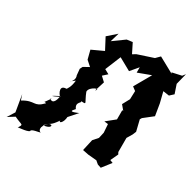

<svg xmlns="http://www.w3.org/2000/svg" viewBox="-173 -918 1122 1121"><g transform="rotate(30 388.5 -357.5)"><path d="M764 -711 700 -697 705 -690 601 -747 575 -721 469 -686 448 -673 416 -737 378 -732 302 -677 320 -738 262 -687 302 -611 224 -575 239 -516 273 -486 235 -465 226 -447 230 -405C248 -364 178 -330 241 -376C233 -289 182 -295 233 -306C160 -317 195 -257 209 -248C157 -222 147 -222 208 -253C195 -167 152 -220 170 -213C133 -157 142 -185 156 -174C101 -117 96 -160 21 -115L9 -151L28 -39L-3 10L42 -18C99 10 106 -5 83 32C78 27 139 28 157 13C153 -2 210 -7 216 -11C203 -10 183 -37 230 -78C259 -90 257 -57 205 -55C243 -95 238 -70 279 -129C274 -109 303 -123 305 -171C292 -152 288 -148 353 -222C300 -199 301 -208 324 -232C296 -269 342 -281 327 -288C373 -284 350 -288 326 -351C325 -386 398 -412 367 -382L388 -449L358 -477L387 -503L356 -520L399 -625L482 -579L525 -630V-594L611 -626L547 -514L571 -496L569 -440L543 -392L569 -361L562 -362V-300L504 -253L530 -250L534 -194L525 -154L497 -122L480 -46L520 -38L577 -33L597 -16L621 -8L667 -67L647 -75L671 -126L664 -139V-234L685 -269L695 -293L677 -367L684 -379L745 -427C740 -453 737 -480 732 -506L714 -578L755 -572L780 -595L760 -654L779 -730Z"/></g></svg>

Font: Asimov Aggro
Style: It
Weight: 500
Designer: Google
Version: Version 2.000980; 2014